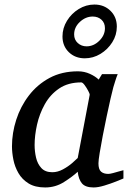

<svg xmlns="http://www.w3.org/2000/svg" viewBox="-20 -805 561 837"><path d="M176.8 12.2Q132.8 12.2 104.5 -5.4Q76.2 -22.9 60.3 -50.5Q44.4 -78.1 38.3 -109.1Q32.2 -140.1 32.2 -167Q32.2 -225.1 50.8 -283Q69.3 -340.8 106 -388.7Q142.6 -436.5 196 -465.3Q249.5 -494.1 319.8 -494.1Q347.7 -494.1 372.1 -482.9Q396.5 -471.7 410.2 -458L424.8 -481.9H493.2Q488.3 -470.7 482.4 -451.7Q476.6 -432.6 474.1 -424.8Q469.7 -409.2 461.9 -375Q454.1 -340.8 445.1 -298.1Q436 -255.4 428 -213.4Q419.9 -171.4 414.6 -138.7Q409.2 -106 409.2 -92.8Q409.2 -66.9 420.4 -56.9Q431.6 -46.9 452.1 -46.9Q459 -46.9 472.7 -50.5Q486.3 -54.2 499.8 -58.1Q513.2 -62 518.1 -63V-26.9Q510.3 -23.4 486.3 -13.9Q462.4 -4.4 435.1 3.9Q407.7 12.2 388.2 12.2Q352.1 12.2 337.2 -5.6Q322.3 -23.4 318.8 -56.2Q296.4 -35.2 259 -11.5Q221.7 12.2 176.8 12.2ZM208 -54.2Q231.4 -54.2 254.4 -66.7Q277.3 -79.1 294.7 -94.2Q312 -109.4 318.8 -116.2L371.1 -392.1Q371.6 -395.5 364.7 -408.7Q357.9 -421.9 349.1 -433.8Q340.3 -445.8 334 -445.8Q276.9 -445.8 237.8 -419.2Q198.7 -392.6 175.3 -350.6Q151.9 -308.6 141.4 -261.5Q130.9 -214.4 130.9 -172.9Q130.9 -145 137.2 -117.7Q143.6 -90.3 160.4 -72.3Q177.2 -54.2 208 -54.2ZM489.3 -689Q489.3 -652.3 469.5 -620.8Q449.7 -589.4 418 -570.1Q386.2 -550.8 349.6 -550.8Q307.6 -550.8 280 -577.6Q252.4 -604.5 252.4 -646Q252.4 -682.6 272 -714.4Q291.5 -746.1 323.2 -765.6Q355 -785.2 391.6 -785.2Q433.6 -785.2 461.4 -758.1Q489.3 -731 489.3 -689ZM437.5 -682.1Q437.5 -705.1 422.4 -719Q407.2 -732.9 384.3 -732.9Q353.5 -732.9 328.4 -709.7Q303.2 -686.5 303.2 -654.8Q303.2 -631.8 319.1 -617.4Q335 -603 357.4 -603Q388.2 -603 412.8 -627.2Q437.5 -651.4 437.5 -682.1Z"/></svg>

Font: Charis
Style: Italic
Weight: 400
Italic angle: -11°
Designer: Walt Agee, Miriam Martin, Annie Olsen, Victor Gaultney, Lorna Priest, Alan Ward, Bob Hallissy, Martin Hosken, Sharon Cor
Foundry: SIL Global
Version: Version 7.000